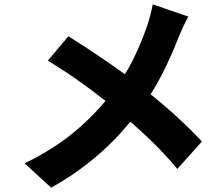

<svg xmlns="http://www.w3.org/2000/svg" viewBox="-20 -814 1040 890"><path d="M829 -690 808 -642Q727 -433 626 -301Q579 -241 523 -180Q389 -39 217 56L94 -57Q225 -120 324 -202Q423 -284 506 -392Q560 -464 596.5 -537Q633 -610 663 -697Q680 -749 688 -794L853 -737Q844 -721 829 -690ZM619 -424Q794 -289 916 -158L802 -31Q740 -105 672.5 -169.5Q605 -234 518 -306Q458 -357 373.5 -418.5Q289 -480 202 -533L297 -646Q374 -598 465.5 -535.5Q557 -473 619 -424Z"/></svg>

Font: Merged Yaku Han JP ExtraBold
Style: Regular
Weight: 800
Designer: Ryoko NISHIZUKA 西塚涼子 (kana, bopomofo & ideographs); Paul D. Hunt (Latin, Greek & Cyrillic); Sandoll Communications 산돌커뮤니
Foundry: Adobe
Version: Version 2.004